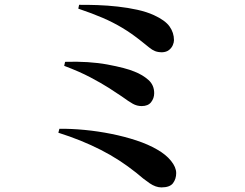

<svg xmlns="http://www.w3.org/2000/svg" viewBox="-20 -758 1040 815"><path d="M665.1 37.5Q641.1 37.5 614.9 19.7Q588.7 1.8 558.4 -24.6Q523 -52.7 485.7 -77Q448.4 -101.2 407.7 -121.9Q367 -142.6 322.2 -160.8Q277.4 -178.9 227.7 -194.6L232.1 -211.4Q282.5 -211.9 339.4 -206.5Q396.3 -201 452.6 -189.7Q508.8 -178.4 559.2 -161.8Q609.5 -145.2 646.8 -123.4Q684.1 -102.3 706 -75.2Q727.9 -48.1 727.9 -23.1Q727.9 1.4 714.4 19.5Q700.9 37.5 665.1 37.5ZM581.4 -307.7Q561.3 -307.7 543.8 -317.5Q526.4 -327.2 496.8 -348.8Q475 -363.7 442.5 -384.5Q410 -405.2 363.6 -429.7Q317.3 -454.2 252.5 -478.5L256.3 -495.5Q357.9 -498.6 435.8 -484.2Q513.7 -469.7 551.2 -453.9Q586 -440.2 610.3 -418.4Q634.5 -396.7 634.5 -362.4Q634.5 -341.3 621.6 -324.5Q608.7 -307.7 581.4 -307.7ZM668.2 -536.1Q650.9 -536.1 638.3 -541Q625.7 -546 613.2 -556.4Q600.7 -566.7 580.7 -582.5Q538.6 -616.2 499.6 -639.5Q460.6 -662.9 416.4 -682Q372.2 -701.1 312.3 -721.3L315.8 -737.5Q351.5 -737.8 393.8 -736.4Q436.1 -734.9 479.6 -730.1Q523.1 -725.3 563 -716.5Q602.9 -707.7 633.6 -693.6Q681.3 -671.7 699.9 -645.4Q718.5 -619.1 718.5 -587.5Q718.5 -578.1 713.4 -566.1Q708.2 -554.2 697.1 -545.5Q686 -536.8 668.2 -536.1Z"/></svg>

Font: Noto Serif KR ExtraLight
Style: Regular
Weight: 200
Designer: Ryoko NISHIZUKA 西塚涼子 (kana & ideographs); Frank Grießhammer (Latin, Greek & Cyrillic); Wenlong ZHANG 张文龙 (bopomofo); San
Foundry: Adobe
Version: Version 2.002-H1;hotconv 1.1.0;makeotfexe 2.6.0